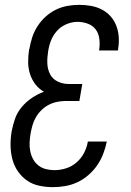

<svg xmlns="http://www.w3.org/2000/svg" viewBox="-20 -763 540 791"><path d="M198 8Q169 8 141 2Q113 -4 91 -19.5Q69 -35 53.5 -57.5Q38 -80 31 -107Q24 -134 23.5 -163Q23 -192 28 -222Q33 -248 42 -274Q51 -300 69.5 -322Q88 -344 112 -360Q136 -376 161 -385Q140 -397 125.5 -416Q111 -435 103.5 -458.5Q96 -482 96 -508Q96 -534 100 -560L101 -561Q105 -585 112.5 -608.5Q120 -632 134 -654Q148 -676 167 -693.5Q186 -711 209 -722.5Q232 -734 257 -738.5Q282 -743 306 -743Q330 -743 353.5 -739Q377 -735 398 -724.5Q419 -714 434.5 -697Q450 -680 458.5 -658.5Q467 -637 469 -613Q471 -589 467 -564L466 -555H388L389 -561Q392 -583 389 -604.5Q386 -626 374 -642Q362 -658 341.5 -665.5Q321 -673 299 -673Q277 -673 254 -663.5Q231 -654 214.5 -635.5Q198 -617 189.5 -594.5Q181 -572 178 -549Q174 -525 175 -501Q176 -477 186.5 -457Q197 -437 218 -427Q239 -417 263 -417H319L307 -347H251Q234 -347 216 -343.5Q198 -340 181.5 -331.5Q165 -323 151.5 -310Q138 -297 128.5 -281Q119 -265 114 -247.5Q109 -230 106 -213Q103 -195 102 -176.5Q101 -158 104.5 -140.5Q108 -123 116 -108Q124 -93 137.5 -82Q151 -71 168.5 -66.5Q186 -62 204 -62Q228 -62 252 -69.5Q276 -77 295.5 -94Q315 -111 326.5 -133.5Q338 -156 342 -180H420Q415 -155 405.5 -130Q396 -105 381 -83Q366 -61 345 -42.5Q324 -24 299.5 -12.5Q275 -1 249 3.5Q223 8 198 8Z"/></svg>

Font: Iosevka Term Curly Oblique
Style: Regular
Weight: 400
Italic angle: -9°
Designer: Belleve Invis
Foundry: Belleve Invis
Version: Version 32.3.0